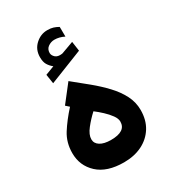

<svg xmlns="http://www.w3.org/2000/svg" viewBox="-186 -863 857 958"><g transform="rotate(-30 243.0 -383.5)"><path d="M176.3 -593.8Q159.7 -607.4 150.4 -623.3Q141.1 -639.2 141.1 -666Q141.1 -709.5 171.1 -737.3Q201.2 -765.1 239.7 -765.1Q259.8 -765.1 273.7 -760.7Q287.6 -756.3 302.2 -748L302.7 -691.9Q274.9 -706.1 246.6 -706.1Q227.1 -706.1 210.2 -694.3Q193.4 -682.6 193.4 -659.7Q193.8 -646 206.5 -634.3Q219.2 -622.6 245.1 -626Q246.1 -626 249 -627L318.4 -652.3L326.2 -597.2L133.3 -521L125 -574.2ZM147.5 -377.4 128.4 -394.5 204.6 -492.2Q249 -456.5 291.7 -421.4Q334.5 -386.2 369.1 -349.4Q403.8 -312.5 424.3 -272.5Q444.8 -232.4 444.8 -187.5Q444.8 -129.9 418.9 -88.4Q393.1 -46.9 347.7 -24.4Q302.2 -2 243.2 -2Q145.5 -2 93.5 -50Q41.5 -98.1 41.5 -170.9Q41.5 -231.4 71.5 -279.1Q101.6 -326.7 147.5 -377.4ZM328.1 -188Q328.1 -205.1 313.7 -225.1Q299.3 -245.1 278.3 -264.6Q257.3 -284.2 237.3 -299.3Q208 -272.5 183.1 -241Q158.2 -209.5 158.2 -183.1Q158.2 -159.2 180.4 -145.3Q202.6 -131.3 242.7 -131.3Q328.1 -131.3 328.1 -188Z"/></g></svg>

Font: Vazirmatn RD UI FD
Style: Bold
Weight: 700
Designer: Saber Rastikerdar
Foundry: Saber Rastikerdar
Version: Version 33.003